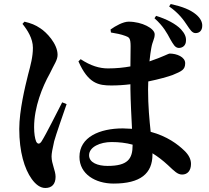

<svg xmlns="http://www.w3.org/2000/svg" viewBox="-20 -872 1040 957"><path d="M829 -676C844 -651 852 -634 871 -633C889 -633 907 -644 907 -670C908 -688 901 -705 882 -726C856 -753 810 -777 758 -793L750 -781C795 -741 813 -706 829 -676ZM912 -747C928 -723 938 -707 955 -707C976 -707 988 -722 988 -743C989 -760 980 -781 957 -800C928 -824 889 -839 831 -852L823 -840C873 -805 896 -771 912 -747ZM92 -753C117 -722 144 -680 144 -634C144 -589 133 -549 120 -500C105 -440 76 -321 76 -229C76 -115 102 -30 138 20C158 48 181 65 206 65C239 65 257 45 257 9C257 -22 237 -55 237 -92C237 -107 241 -128 250 -168C260 -204 293 -298 312 -353L290 -362C264 -312 210 -203 187 -167C177 -152 167 -153 160 -167C154 -182 150 -207 150 -238C150 -338 191 -439 228 -505C250 -552 267 -572 267 -599C267 -654 211 -712 181 -731C156 -748 135 -756 102 -764ZM641 -151V-149C641 -80 617 -45 516 -45C468 -45 424 -61 424 -98C424 -140 480 -164 536 -164C573 -164 608 -160 641 -151ZM533 -710C558 -706 584 -701 605 -693C623 -686 631 -684 631 -641L630 -541C597 -535 560 -531 518 -531C476 -531 432 -544 382 -577L371 -566C420 -455 471 -446 535 -446C566 -446 598 -448 630 -452V-429C631 -363 635 -289 638 -230L592 -232C477 -232 376 -189 376 -90C376 -4 456 43 546 43C680 43 740 -7 740 -102V-108C766 -92 791 -73 817 -49C850 -18 865 -2 888 -2C915 -2 932 -22 932 -55C932 -78 921 -100 899 -121C866 -153 813 -193 731 -215C725 -272 718 -342 718 -427L719 -466C773 -477 818 -490 840 -498C885 -517 903 -524 903 -557C903 -588 861 -605 826 -605C819 -605 793 -589 725 -566C728 -594 731 -617 734 -632C740 -668 751 -677 751 -701C751 -730 688 -764 621 -764C594 -764 556 -743 531 -725Z"/></svg>

Font: Noto Serif CJK KR
Style: Bold
Weight: 700
Designer: Ryoko NISHIZUKA 西塚涼子 (kana & ideographs); Frank Grießhammer (Latin, Greek & Cyrillic); Wenlong ZHANG 张文龙 (bopomofo); San
Foundry: Adobe
Version: Version 2.001;hotconv 1.1.0;makeotfexe 2.6.0